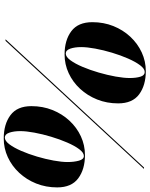

<svg xmlns="http://www.w3.org/2000/svg" viewBox="95 -895 810 1040"><g transform="rotate(90 500.0 -375.0)"><path d="M274.9 -319.8Q197.8 -319.8 148.9 -356.4Q100.1 -393.1 100.1 -470.2Q100.1 -531.5 121.2 -584.1Q142.3 -636.7 179.2 -676.1Q216.1 -715.6 263.9 -737.7Q311.8 -759.8 365.2 -759.8Q442.4 -759.8 491.2 -723.5Q540 -687.3 540 -609.9Q540 -548.8 518.9 -496.1Q497.8 -443.4 460.9 -403.7Q424.1 -364 376.2 -341.9Q328.4 -319.8 274.9 -319.8ZM370.1 -753.9Q352.3 -753.9 333.5 -728.9Q314.7 -703.9 297.1 -663.7Q279.5 -623.5 265.5 -576.9Q251.5 -530.3 243.3 -486Q235.1 -441.7 235.1 -409.7Q235.1 -375.2 243.5 -350.7Q252 -326.2 270 -326.2Q287.8 -326.2 306.4 -351.4Q325 -376.7 342.2 -417.2Q359.4 -457.8 373 -504.8Q386.7 -551.8 394.7 -596.3Q402.6 -640.9 402.6 -672.9Q402.6 -707.3 395.4 -730.6Q388.2 -753.9 370.1 -753.9ZM887.2 -750H895L201.2 0H192.9ZM730 9.8Q652.8 9.8 603.9 -26.6Q554.9 -63 554.9 -140.1Q554.9 -201.4 575.9 -254Q596.9 -306.6 633.8 -346.3Q670.7 -386 718.5 -408.1Q766.4 -430.2 819.8 -430.2Q897 -430.2 946 -393.7Q995.1 -357.2 995.1 -279.8Q995.1 -218.8 974 -166Q952.9 -113.3 916 -73.9Q879.2 -34.4 831.3 -12.3Q783.4 9.8 730 9.8ZM825 -424.3Q807.1 -424.3 788.3 -399.3Q769.5 -374.3 752.1 -334Q734.6 -293.7 720.6 -246.9Q706.5 -200.2 698.4 -155.9Q690.2 -111.6 690.2 -79.6Q690.2 -45.2 698.6 -20.6Q707 3.9 725.1 3.9Q742.9 3.9 761.5 -20.6Q780 -45.2 797.2 -84.8Q814.5 -124.5 828.1 -170.5Q841.8 -216.6 849.7 -260.4Q857.7 -304.2 857.7 -336.2Q857.7 -370.6 850.3 -397.5Q843 -424.3 825 -424.3Z"/></g></svg>

Font: Bodoni* 36
Style: Bold Italic
Weight: 700
Italic angle: -13°
Version: Version 2.000; ttfautohint (v1.8.1)